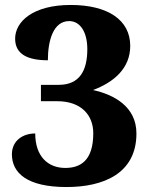

<svg xmlns="http://www.w3.org/2000/svg" viewBox="-20 -744 607 774"><path d="M248 10C395 10 530 -43 530 -206C530 -315 438 -363 355 -381C440 -413 505 -469 505 -559C505 -664 414 -724 265 -724C113 -724 41 -657 41 -588C41 -524 94 -501 173 -501C173 -579 194 -659 259 -659C303 -659 332 -615 332 -546C332 -461 302 -402 217 -402H145V-336H211C306 -336 356 -281 356 -207C356 -95 303 -67 243 -67C173 -67 122 -114 122 -206C72 -206 28 -177 28 -122C28 -47 89 10 248 10Z"/></svg>

Font: Noto Serif Myanmar ExtraBold
Style: Regular
Weight: 800
Designer: Ben Mitchell and the Monotype Design Team
Foundry: Monotype Imaging Inc.
Version: Version 2.106